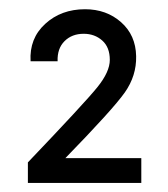

<svg xmlns="http://www.w3.org/2000/svg" viewBox="-20 -780 367 420"><path d="M41 -424.8Q166 -555.7 193.1 -589.4Q220.2 -623 220.2 -648.9Q220.2 -676.8 203.6 -691.4Q187 -706.1 163.1 -706.1Q137.2 -706.1 121.1 -689.9Q105 -673.8 106 -646H46.9Q43.9 -695.8 78.9 -727.8Q113.8 -759.8 166 -759.8Q212.9 -759.8 244.9 -731.4Q276.9 -703.1 277.8 -657.2Q278.8 -614.3 252.9 -577.6Q227.1 -541 123 -434.1H289.1V-379.9H41Z"/></svg>

Font: Oakes Grotesk
Style: SemiBold Italic
Weight: 600
Designer: Samuel Oakes
Foundry: Samuel Oakes
Version: Version 1.0 | wf-rip DC20170320